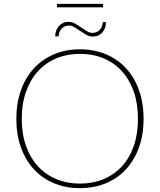

<svg xmlns="http://www.w3.org/2000/svg" viewBox="-20 -966 827 993"><path d="M64.5 0ZM722.5 -351.5Q722.5 -269 698.5 -202.8Q674.5 -136.5 631 -89.8Q587.5 -43 527 -18Q466.5 7 393 7Q320.5 7 260 -18Q199.5 -43 156 -89.8Q112.5 -136.5 88.5 -202.8Q64.5 -269 64.5 -351.5Q64.5 -433.5 88.5 -500Q112.5 -566.5 156 -613.2Q199.5 -660 260 -685.5Q320.5 -711 393 -711Q466.5 -711 527 -685.8Q587.5 -660.5 631 -613.8Q674.5 -567 698.5 -500.5Q722.5 -434 722.5 -351.5ZM693.5 -351.5Q693.5 -430 671.8 -492.2Q650 -554.5 610.2 -598Q570.5 -641.5 515.2 -664.5Q460 -687.5 393 -687.5Q327 -687.5 271.8 -664.5Q216.5 -641.5 176.8 -598Q137 -554.5 114.8 -492.2Q92.5 -430 92.5 -351.5Q92.5 -273 114.8 -210.8Q137 -148.5 176.8 -105.5Q216.5 -62.5 271.8 -39.5Q327 -16.5 393 -16.5Q460 -16.5 515.2 -39.5Q570.5 -62.5 610.2 -105.5Q650 -148.5 671.8 -210.8Q693.5 -273 693.5 -351.5ZM274.5 -946H513.5V-928H274.5ZM458 -796Q482.5 -796 496.5 -812.2Q510.5 -828.5 511.5 -851.5H528Q528 -836.5 523.5 -823Q519 -809.5 510.2 -799.2Q501.5 -789 488.8 -783Q476 -777 459.5 -777Q442 -777 426.2 -786Q410.5 -795 395.2 -805.5Q380 -816 365.5 -825Q351 -834 336.5 -834Q324.5 -834 314.8 -829.5Q305 -825 298 -817.2Q291 -809.5 287.2 -799.2Q283.5 -789 283 -778H265.5Q265.5 -793 270.2 -806.5Q275 -820 284 -830.5Q293 -841 305.8 -847Q318.5 -853 334.5 -853Q352 -853 368 -844Q384 -835 399.2 -824.5Q414.5 -814 429 -805Q443.5 -796 458 -796Z"/></svg>

Font: Lato Thin
Style: Regular
Weight: 200
Designer: Lukasz Dziedzic
Foundry: tyPoland Lukasz Dziedzic
Version: Version 2.007; 2014-02-27